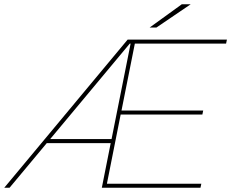

<svg xmlns="http://www.w3.org/2000/svg" viewBox="-63 -887 1092 907"><path d="M-43 0 540 -700H1009L1005 -681H574L511 -365H897L893 -346H507L442 -19H888L884 0H418L460 -211H158L-18 0ZM174 -230H464L554 -681H550ZM644 -757 796 -867H838L676 -757Z"/></svg>

Font: Montserrat Thin
Style: Italic
Weight: 100
Italic angle: -11.3°
Designer: Julieta Ulanovsky
Foundry: Julieta Ulanovsky
Version: Version 9.000; ttfautohint (v1.8.4.7-5d5b)